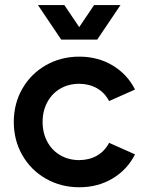

<svg xmlns="http://www.w3.org/2000/svg" viewBox="-20 -748 605 781"><path d="M36.1 -252Q36.1 -326.7 71 -387.5Q106 -448.2 167 -482.9Q228 -517.6 302.7 -517.6Q378.4 -517.6 438 -481.9Q497.6 -446.3 529.3 -383.8L423.8 -336.9Q406.2 -370.6 375 -388.7Q343.8 -406.7 302.7 -407.2Q259.3 -407.2 225.3 -387.5Q191.4 -367.7 172.4 -332.3Q153.3 -296.9 153.3 -252Q153.3 -207 172.4 -171.6Q191.4 -136.2 225.3 -116.5Q259.3 -96.7 302.7 -96.7Q343.8 -97.2 375 -115.2Q406.2 -133.3 423.8 -167L529.3 -120.1Q497.6 -57.6 438 -22Q378.4 13.7 302.7 13.7Q228 13.7 167 -21Q106 -55.7 71 -116.5Q36.1 -177.2 36.1 -252ZM241.7 -727.5 302.2 -637.7 362.8 -727.5H470.2L375.5 -586.9H229L134.3 -727.5Z"/></svg>

Font: Wanted Sans SemiBold
Style: Regular
Weight: 600
Designer: Original Design by Kil Hyung-jin and Kang Hanbin, Wanted Lab, Inc; Hangeul from Source Han Sans by Jang Soo-young and Ka
Foundry: Wanted Lab, Inc.
Version: Version 1.003